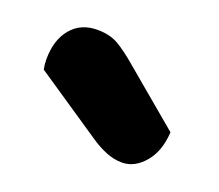

<svg xmlns="http://www.w3.org/2000/svg" viewBox="-54 -818 409 358"><g transform="rotate(20 151.0 -638.5)"><path d="M18 -643Q16 -653 16 -663Q16 -701 35 -724Q54 -747 87 -747Q112 -747 129 -737Q146 -727 167 -709L280 -614Q278 -576 258.5 -553Q239 -530 214 -530Q198 -530 182 -536.5Q166 -543 150 -554Z"/></g></svg>

Font: Baloo Bhaina
Style: Regular
Weight: 400
Designer: Manish Minz, Shuchita Grover and Ek Type
Foundry: Ek Type
Version: Version 1.443;PS 1.000;hotconv 16.6.51;makeotf.lib2.5.65220;